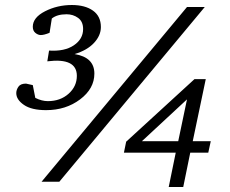

<svg xmlns="http://www.w3.org/2000/svg" viewBox="-20 -726 918 767"><path d="M822 -162 812 -116H740L712 21H654L682 -116H475L484 -160L757 -410H802L750 -162ZM798 -698 217 0H146L727 -698ZM383 -618Q383 -584 355.5 -554.5Q328 -525 278 -510Q357 -497 357 -432Q357 -372 300 -329Q243 -286 164 -286Q106 -286 75.5 -307Q45 -328 45 -354Q45 -367 53.5 -379.5Q62 -392 84 -392L111 -386L121 -335Q147 -322 171 -322Q221 -322 254 -351.5Q287 -381 287 -423Q287 -496 169 -481L176 -524Q238 -520 275 -545Q312 -570 312 -610Q312 -640 292 -654.5Q272 -669 246 -669Q208 -669 187 -652L178 -595Q156 -586 143 -586Q132 -586 121.5 -594.5Q111 -603 111 -619Q111 -656 160 -681Q209 -706 267 -706Q320 -706 351.5 -683.5Q383 -661 383 -618ZM727 -329 547 -162H692Z"/></svg>

Font: Veleka
Style: Italic
Weight: 400
Italic angle: -12°
Designer: Stefan Peev, Context Ltd, 2016; SIL International, 1997-2014.
Foundry: Stefan Peev, Context Ltd, 2016
Version: Version 1.000